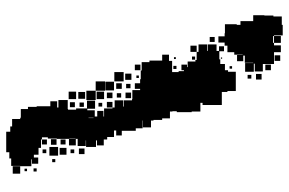

<svg xmlns="http://www.w3.org/2000/svg" viewBox="-176 -654 930 618"><g transform="rotate(-90 289.0 -345.0)"><path d="M372 -76H367V-51H305V-78H302V-96H260V-158H267V-165H239V-193H237V-241H240V-255H239V-263H217V-288H212V-316H210V-324H188V-350H210V-351H185V-373H177V-418H162V-436H178V-443H157V-465H149V-476H130V-498H146V-501H125V-533H146V-534H128V-560H151V-566H130V-588H151V-627H152V-656H156V-675H149V-678H122V-686H100V-701H91V-687H71V-707H85V-709H63V-745H64V-774H88V-780H108V-790H174V-777H191V-771H215V-745H219V-743H247V-720H254V-692H256V-648H272V-626H252V-622H276V-592H247V-591H245V-565H249V-530H274V-504H248V-529H243V-505H223V-497H241V-477H223V-475H249V-448H252V-441H275V-413H255V-411H275V-385H279V-384H308V-359H312V-376H330V-359H343V-357H371V-354H398V-329H403V-288H422V-266H402V-256H366V-235H369V-218H372V-226H390V-208H382V-206H400V-181H405V-177H431V-171H455V-143H434V-141H455V-113H434V-105H449V-89H433V-104H407V-101H392V-86H372ZM39 -745V-769H63V-745ZM47 -723V-731H55V-723ZM56 -692H46V-702H56ZM149 -659H133V-675H149ZM105 -661V-673H117V-661ZM125 -623H97V-651H125ZM132 -646H150V-628H132ZM86 -632H76V-642H86ZM122 -596H100V-618H122ZM149 -615V-599H133V-615ZM279 -589H303V-565H279ZM152 -567H153V-587H152ZM253 -585H269V-569H253ZM105 -571V-583H117V-571ZM280 -536V-558H302V-536ZM120 -538H102V-556H120ZM268 -554V-540H254V-554ZM276 -502V-532H306V-502ZM219 -525H218V-509H219ZM336 -502V-472H306V-502ZM279 -499H303V-475H279ZM267 -493V-481H255V-493ZM307 -471H335V-443H307ZM252 -466H270V-448H252ZM282 -466H300V-448H282ZM336 -442H366V-412H336ZM312 -436H330V-418H312ZM284 -420V-434H298V-420ZM341 -407H361V-387H341ZM300 -388H282V-406H300ZM328 -404V-390H314V-404ZM372 -376H390V-358H372ZM355 -371V-363H347V-371ZM386 -252V-242H376V-252ZM408 -244V-250H414V-244ZM431 -197H451V-177H431ZM416 -182H406V-192H416ZM463 -135H479V-119H463ZM530 5H549V41H548V70H545V97H518V100H484V72H482V69H460V72H452V94H430V72H392V36H368V10H393V7H367V-21H395V5H396V-22H419V-27H401V-47H421V-29H422V-56H430V-78H451V-87H461V-107H481V-87H491V-86H520V-48H518V-36H530ZM413 -99V-95H409V-99ZM385 -71V-63H377V-71ZM357 -13V-1H345V-13ZM360 32H342V14H360ZM390 62H372V44H390ZM482 94H460V72H482ZM420 92H402V74H420Z"/></g></svg>

Font: Rubik-Storm
Style: Regular
Weight: 400
Designer: NaN (generative design), Hubert & Fischer (Rubik source font outlines)
Foundry: NaN, Hubert & Fischer
Version: Version 1.000